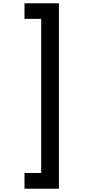

<svg xmlns="http://www.w3.org/2000/svg" viewBox="-20 -954 524 1160"><path d="M336 186H128V91H229V-840H128V-934H336Z"/></svg>

Font: A Bank Premium Med
Style: Regular
Weight: 500
Designer: Ninad Kale (Devanagari), Jonny Pinhorn (Latin), Htun Naung (Myanmar)
Foundry: Indian Type Foundry
Version: 4.004